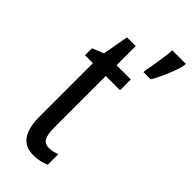

<svg xmlns="http://www.w3.org/2000/svg" viewBox="-248 -804 857 857"><g transform="rotate(45 181.0 -375.0)"><path d="M197 -62Q209 -62 221 -65Q233 -68 245 -72V-6Q229 1 211 5.5Q193 10 170 10Q117 10 92 -25.5Q67 -61 67 -133V-469H17V-513L71 -535L93 -658H148V-537H238V-469H148V-143Q148 -103 158 -82.5Q168 -62 197 -62ZM362 -750Q358 -729 347 -700Q336 -671 323.5 -644Q311 -617 300 -600H255V-611Q257 -619 260.5 -638.5Q264 -658 267.5 -681.5Q271 -705 274 -726.5Q277 -748 277 -760H362Z"/></g></svg>

Font: Noto Sans Myanmar ExtraCondensed
Style: Regular
Weight: 400
Width: 2
Designer: Monotype Design Team
Foundry: Monotype Imaging Inc.
Version: Version 2.107; ttfautohint (v1.8.4.7-5d5b)